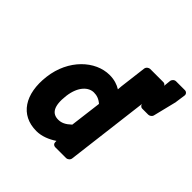

<svg xmlns="http://www.w3.org/2000/svg" viewBox="-208 -969 1185 1185"><g transform="rotate(45 384.5 -376.5)"><path d="M85 -245C64 -75 137 37 277 37C324 37 369 18 408 -8V4C408 16 418 25 430 25H525C536 25 551 15 553 0L640 -706C641 -717 633 -731 618 -731H503C492 -731 477 -721 475 -706L453 -528V-527L451 -501C426 -517 393 -528 353 -528C229 -528 106 -415 85 -245ZM254 -246C266 -342 316 -383 360 -383C385 -383 408 -376 432 -355L406 -148C375 -119 351 -108 323 -108C271 -108 242 -145 254 -246ZM694 -523C705 -523 719 -532 722 -545L760 -699V-702L769 -765C771 -779 760 -790 747 -790H670C655 -790 643 -777 642 -764L620 -547C619 -534 629 -523 642 -523Z"/></g></svg>

Font: Falling Sky
Style: BlkObl
Weight: 900
Designer: Paul D. Hunt
Foundry: Adobe Systems Incorporated
Version: Version 1.02